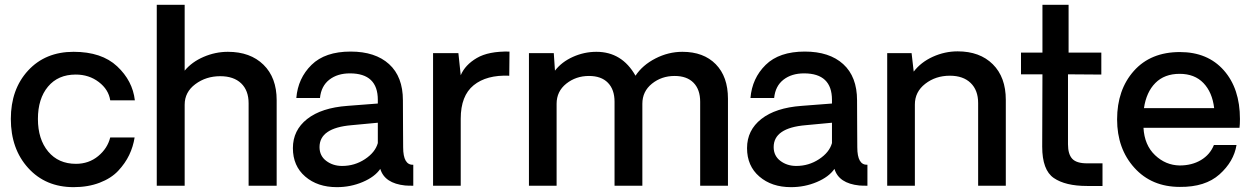

<svg xmlns="http://www.w3.org/2000/svg" viewBox="-20 -770 5188 796"><path d="M285.2 5.9Q168.9 5.9 96.9 -73.5Q24.9 -152.8 24.9 -276.9Q24.9 -399.9 96.4 -477.5Q168 -555.2 285.2 -555.2Q401.4 -555.2 465.6 -495.1Q529.8 -435.1 539.1 -354H437Q430.2 -398.9 389.6 -429.9Q349.1 -460.9 293.9 -460.9Q220.7 -460.9 179 -410.9Q137.2 -360.8 137.2 -276.9Q137.2 -192.9 179.7 -141.8Q222.2 -90.8 294.9 -90.8Q348.1 -90.8 387 -122.8Q425.8 -154.8 437 -200.2H538.1Q532.2 -162.1 515.6 -127.4Q499 -92.8 470 -61.8Q440.9 -30.8 393.1 -12.5Q345.2 5.9 285.2 5.9Z M924.8 -555.2Q1017.6 -555.2 1072.3 -501.7Q1127 -448.2 1127 -355V0H1010.7V-341.8Q1010.7 -395 979.7 -424.6Q948.7 -454.1 893.1 -454.1Q834 -454.1 789.8 -421.1Q745.6 -388.2 745.6 -335.9V0H629.9V-750H745.6V-477.1Q775.4 -513.2 824.2 -534.2Q873 -555.2 924.8 -555.2Z M1376.5 5.9Q1296.4 5.9 1245.4 -38.1Q1194.3 -82 1194.3 -156Q1194.3 -230 1253.4 -276.6Q1312.5 -323.2 1420.4 -331.1L1546.4 -340.8V-356Q1546.4 -465.8 1430.7 -465.8Q1378.9 -465.8 1345.2 -439.5Q1311.5 -413.1 1306.6 -363.8H1208.5Q1215.3 -445.8 1271.5 -501Q1327.6 -556.2 1433.6 -556.2Q1535.6 -556.2 1593 -504.2Q1650.4 -452.1 1650.4 -354Q1650.4 -308.1 1650.9 -237.1Q1651.4 -166 1651.4 -159.2Q1651.4 -85 1693.4 -86.9V0Q1671.4 0 1659.7 -1Q1574.7 -9.8 1556.6 -69.8Q1533.7 -36.6 1483.6 -15.4Q1433.6 5.9 1376.5 5.9ZM1398.4 -82Q1450.2 -82 1492.9 -110.1Q1535.6 -138.2 1546.4 -176.8V-261.2L1437.5 -251Q1304.7 -239.7 1304.7 -160.2Q1304.7 -124 1332.5 -103Q1360.4 -82 1398.4 -82Z M2092.3 -556.2 2091.3 -456.1Q1997.1 -460 1943.6 -416.5Q1890.1 -373 1890.1 -277.8V0H1775.4V-549.8H1880.4L1890.1 -458Q1908.2 -501 1956.8 -529.5Q2005.4 -558.1 2092.3 -556.2Z M2809.1 -555.2Q2897 -555.2 2947.5 -503.7Q2998 -452.1 2998 -360.8V0H2882.8V-348.1Q2882.8 -398.9 2855.2 -427Q2827.6 -455.1 2776.9 -455.1Q2722.7 -455.1 2682.9 -423.1Q2643.1 -391.1 2643.1 -339.8V0H2527.8V-348.1Q2527.8 -398.9 2500.2 -427Q2472.7 -455.1 2421.9 -455.1Q2367.7 -455.1 2327.6 -423.1Q2287.6 -391.1 2287.6 -339.8V0H2172.9V-549.8H2275.9L2280.8 -477.1Q2308.6 -513.2 2355.2 -534.2Q2401.9 -555.2 2452.6 -555.2Q2558.6 -555.2 2614.7 -456.1Q2643.6 -500 2697.3 -527.6Q2751 -555.2 2809.1 -555.2Z M3259.3 5.9Q3179.2 5.9 3128.2 -38.1Q3077.1 -82 3077.1 -156Q3077.1 -230 3136.2 -276.6Q3195.3 -323.2 3303.2 -331.1L3429.2 -340.8V-356Q3429.2 -465.8 3313.5 -465.8Q3261.7 -465.8 3228 -439.5Q3194.3 -413.1 3189.5 -363.8H3091.3Q3098.1 -445.8 3154.3 -501Q3210.4 -556.2 3316.4 -556.2Q3418.5 -556.2 3475.8 -504.2Q3533.2 -452.1 3533.2 -354Q3533.2 -308.1 3533.7 -237.1Q3534.2 -166 3534.2 -159.2Q3534.2 -85 3576.2 -86.9V0Q3554.2 0 3542.5 -1Q3457.5 -9.8 3439.5 -69.8Q3416.5 -36.6 3366.5 -15.4Q3316.4 5.9 3259.3 5.9ZM3281.2 -82Q3333 -82 3375.7 -110.1Q3418.5 -138.2 3429.2 -176.8V-261.2L3320.3 -251Q3187.5 -239.7 3187.5 -160.2Q3187.5 -124 3215.3 -103Q3243.2 -82 3281.2 -82Z M3950.2 -557.1Q4042 -557.1 4095.9 -503.7Q4149.9 -450.2 4149.9 -356V0H4035.2V-342.8Q4035.2 -396 4004.2 -426Q3973.1 -456.1 3918 -456.1Q3858.9 -456.1 3815.9 -422.6Q3772.9 -389.2 3772.9 -336.9V0H3658.2V-549.8H3759.3L3768.1 -473.1Q3797.9 -512.2 3847.4 -534.7Q3897 -557.1 3950.2 -557.1Z M4486.8 1Q4397 1 4348.9 -32Q4300.8 -64.9 4300.8 -162.1L4301.8 -461.9H4212.9V-551.8H4301.8V-750H4410.2V-551.8H4545.9V-460.9L4407.7 -461.9V-171.9Q4407.7 -130.9 4425.3 -111.8Q4442.9 -92.8 4486.8 -92.8H4550.8V1Z M5120.6 -276.9Q5120.6 -252.9 5118.7 -240.2H4720.7Q4724.6 -168.5 4768.6 -126.7Q4812.5 -85 4870.6 -84Q4921.4 -84 4959 -106.4Q4996.6 -128.9 5012.7 -168.9H5106.4Q5095.2 -100.1 5035.9 -47.1Q4976.6 5.9 4871.6 4.9Q4754.4 4.9 4682.9 -74.5Q4611.3 -153.8 4611.3 -274.9Q4611.3 -397.9 4680.9 -476.1Q4750.5 -554.2 4871.6 -554.2Q4986.8 -554.2 5053.7 -478.5Q5120.6 -402.8 5120.6 -276.9ZM4870.6 -463.9Q4807.6 -463.9 4770 -426Q4732.4 -388.2 4722.7 -321.8H5013.7Q5005.9 -387.7 4969.2 -425.8Q4932.6 -463.9 4870.6 -463.9Z"/></svg>

Font: Oakes Grotesk
Style: Medium
Weight: 500
Designer: Samuel Oakes
Foundry: Samuel Oakes
Version: Version 1.0 | wf-rip DC20170320